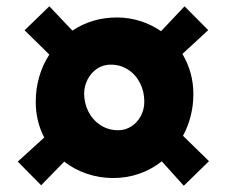

<svg xmlns="http://www.w3.org/2000/svg" viewBox="-20 -620 715 606"><path d="M119.6 -186Q92.8 -237.3 92.8 -298.8Q92.8 -339.8 103.8 -377.7Q114.7 -415.5 135.7 -447.8L57.6 -524.4L135.7 -600.1L208.5 -523.4Q271 -564.9 349.1 -564.9Q386.7 -564.9 422.4 -553.7Q458 -542.5 488.3 -521.5L562.5 -600.1L637.2 -524.9L555.7 -449.7Q590.3 -391.6 590.3 -323.2Q590.3 -252.4 557.6 -191.4L639.6 -111.3L560.1 -33.7L490.7 -110.8Q458.5 -85.4 419.7 -71.8Q380.9 -58.1 337.4 -58.1Q294.4 -58.1 254.4 -71.5Q214.4 -85 182.6 -109.9L109.9 -35.2L36.1 -109.9ZM435.5 -299.3Q435.5 -331.1 421.9 -357.9Q408.2 -384.8 384 -400.4Q359.9 -416 329.1 -416Q305.7 -416 286.6 -403.3Q267.6 -390.6 256.6 -369.4Q245.6 -348.1 245.6 -324.7Q245.6 -294.4 259 -267.8Q272.5 -241.2 297.1 -225.1Q321.8 -209 353 -209Q376 -209 394.8 -221.2Q413.6 -233.4 424.6 -254.2Q435.5 -274.9 435.5 -299.3Z"/></svg>

Font: Vesper Libre Heavy
Style: Regular
Weight: 900
Designer: Robert Keller & Kimya Gandhi
Foundry: Mota Italic
Version: Version 1.058